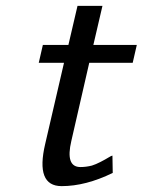

<svg xmlns="http://www.w3.org/2000/svg" viewBox="-20 -625 486 654"><path d="M112 -411 126 -472H213L244 -605H329L298 -472H446L432 -411H284L223 -145Q202 -56 254 -56Q273 -56 293 -61Q306 -65 322.5 -73.5Q339 -82 349.5 -88.5Q360 -95 363 -95Q363 -86 363.5 -66Q364 -46 364 -36Q272 9 190 9Q100 9 134 -135L198 -411Z"/></svg>

Font: Coval
Style: Book Italic
Weight: 350
Foundry: Context Ltd
Version: Version 001.000